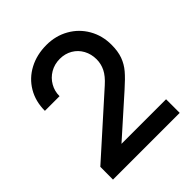

<svg xmlns="http://www.w3.org/2000/svg" viewBox="-202 -863 991 991"><g transform="rotate(-45 293.5 -368.0)"><path d="M211.5 -100H537V-0.5H50L50.5 -93.5L364 -374.5Q400 -406.5 414.8 -436.5Q429.5 -466.5 429.5 -499.5Q429.5 -537.5 412.5 -568.8Q395.5 -600 365 -617.8Q334.5 -635.5 296.5 -635.5Q257.5 -635.5 226 -617Q194.5 -598.5 176.8 -567.2Q159 -536 159.5 -500H52.5Q52.5 -569 84 -622.2Q115.5 -675.5 171.5 -705.2Q227.5 -735 298.5 -735Q365.5 -735 420 -704.2Q474.5 -673.5 505.8 -619.2Q537 -565 537 -498Q537 -450 524.5 -415.8Q512 -381.5 487.8 -353Q463.5 -324.5 420 -286Z"/></g></svg>

Font: Manrope KiralyPet SmBd KiralyPet
Style: Regular
Weight: 600
Designer: Mikhail Sharanda
Foundry: Mikhail Sharanda
Version: Version 4.502